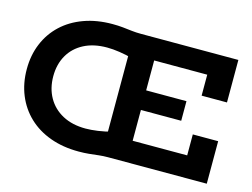

<svg xmlns="http://www.w3.org/2000/svg" viewBox="-104 -950 1500 1141"><g transform="rotate(15 646.0 -380.0)"><path d="M457.5 12.5Q361 12.5 282.8 -16Q204.5 -44.5 149 -97.2Q93.5 -150 63.8 -222.2Q34 -294.5 34 -381.5Q34 -467.5 63.8 -539Q93.5 -610.5 149 -662.5Q204.5 -714.5 282.8 -743Q361 -771.5 457.5 -771.5Q492.5 -771.5 521.5 -768.5Q550.5 -765.5 577.8 -762.2Q605 -759 636 -759L621.5 -605Q581 -616 539.8 -622.2Q498.5 -628.5 462.5 -628.5Q380 -628.5 320.5 -597.5Q261 -566.5 229 -510.8Q197 -455 197 -381.5Q197 -307.5 229 -250.8Q261 -194 320.5 -162Q380 -130 462.5 -130Q495.5 -130 538.2 -136Q581 -142 621.5 -154L636 0Q606.5 0 579 3.2Q551.5 6.5 522 9.5Q492.5 12.5 457.5 12.5ZM678 -322V-442.5H1000V-322ZM596 0V-759H1234.5V-497.5H1078.5V-626.5H752V-132.5H1087.5V-261.5H1243.5V0Z"/></g></svg>

Font: Hepta Slab ExtraLight
Style: Bold
Weight: 700
Version: Version 1.102